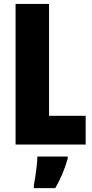

<svg xmlns="http://www.w3.org/2000/svg" viewBox="-20 -734 468 975"><path d="M59.1 0V-713.9H229V-146H415V0ZM323.7 61V71.8Q301.3 151.4 260.7 221.2H151.9V207Q155.3 189.9 159.4 163.1Q163.6 136.2 166.5 108.6Q169.4 81.1 169.9 61Z"/></svg>

Font: Open Sans Condensed ExtraBold
Style: Regular
Weight: 800
Width: 3
Designer: Monotype Design Team
Foundry: Monotype Imaging Inc.
Version: Version 3.000; ttfautohint (v1.8.4)